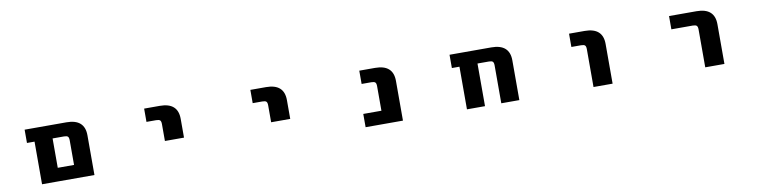

<svg xmlns="http://www.w3.org/2000/svg" viewBox="-16 -1151 7031 1780"><g transform="rotate(-10 3500.0 -261.0)"><path d="M442.4 2H279.3V-399.4H208V-524.4H601.6Q772.5 -524.4 772.5 -372.1V2ZM602.5 -353.5Q602.5 -380.9 592.8 -390.1Q583 -399.4 556.6 -399.4H449.2V-123H602.5Z M1333 -399.4V-524.4H1480.5Q1650.4 -524.4 1650.4 -372.1V-195.3H1470.7V-353.5Q1470.7 -380.9 1460.9 -390.1Q1451.2 -399.4 1423.8 -399.4Z M2333 -399.4V-524.4H2480.5Q2650.4 -524.4 2650.4 -372.1V-195.3H2470.7V-353.5Q2470.7 -380.9 2460.9 -390.1Q2451.2 -399.4 2423.8 -399.4Z M3325.2 2V-123H3496.1V-353.5Q3496.1 -380.9 3486.3 -390.1Q3476.6 -399.4 3449.2 -399.4H3358.4V-524.4H3506.8Q3676.8 -524.4 3676.8 -372.1V2Z M4602.5 -353.5Q4602.5 -380.9 4592.8 -390.1Q4583 -399.4 4556.6 -399.4H4449.2V2H4279.3V-399.4H4208V-524.4H4601.6Q4772.5 -524.4 4772.5 -372.1V2H4602.5Z M5333 -399.4V-524.4H5479.5Q5650.4 -524.4 5650.4 -372.1V2H5470.7V-353.5Q5470.7 -380.9 5460.9 -390.1Q5451.2 -399.4 5423.8 -399.4Z M6274.4 -399.4V-524.4H6532.2Q6703.1 -524.4 6703.1 -372.1V2H6522.5V-353.5Q6522.5 -380.9 6512.2 -390.1Q6502 -399.4 6475.6 -399.4Z"/></g></svg>

Font: Gen Shin Gothic Monospace Heavy
Style: Bold
Weight: 800
Designer: [Source Han Sans]
Ryoko NISHIZUKA  (kana & ideographs); Paul D. Hunt (Latin, Greek & Cyrillic); Wenlong ZHANG  (bopomofo
Version: Version 1.002.20150607